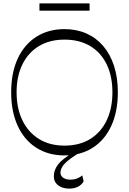

<svg xmlns="http://www.w3.org/2000/svg" viewBox="-20 -910 762 1134"><path d="M361 8Q266 8 195 -37Q124 -82 85 -166Q46 -250 46 -365Q46 -481 85 -564.5Q124 -648 195 -693Q266 -738 361 -738Q432 -738 490 -712.5Q548 -687 589.5 -638.5Q631 -590 653.5 -521Q676 -452 676 -365Q676 -250 637 -166Q598 -82 527 -37Q456 8 361 8ZM361 -50Q450 -50 513.5 -89.5Q577 -129 610.5 -200Q644 -271 644 -365Q644 -459 610.5 -529Q577 -599 513.5 -637.5Q450 -676 361 -676Q273 -676 209.5 -637.5Q146 -599 112 -529Q78 -459 78 -365Q78 -271 112 -200Q146 -129 209.5 -89.5Q273 -50 361 -50ZM388 204Q349 204 323.5 184.5Q298 165 298 131Q298 95 322 62.5Q346 30 414 -10L436 0Q375 39 356 63.5Q337 88 337 109Q337 128 353 139.5Q369 151 394 151Q418 151 435.5 144Q453 137 466 126L474 161Q464 180 442 192Q420 204 388 204ZM213 -847V-890H509V-847Z"/></svg>

Font: Savate ExtraLight
Style: Regular
Weight: 200
Designer: Max Esnée
Foundry: Plomb Type
Version: Version 2.000